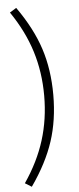

<svg xmlns="http://www.w3.org/2000/svg" viewBox="-61 -829 404 986"><g transform="rotate(-5 140.5 -336.0)"><path d="M28 104Q99 0 132.5 -107.5Q166 -215 166 -336Q166 -457 132.5 -564.5Q99 -672 28 -776L62 -797Q142 -684 177.5 -575.5Q213 -467 213 -336Q213 -206 177.5 -97.5Q142 11 62 125Z"/></g></svg>

Font: KoHo Light
Style: Regular
Weight: 300
Version: Version 1.000; ttfautohint (v1.6)